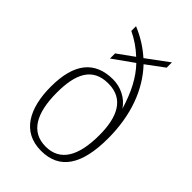

<svg xmlns="http://www.w3.org/2000/svg" viewBox="-228 -852 953 953"><g transform="rotate(45 248.5 -375.5)"><path d="M248 10C378 10 440 -84 440 -269C440 -431 391 -562 304 -654L397 -723V-760L282 -675C240 -712 197 -739 144 -761V-728C185 -708 219 -685 252 -654L166 -592V-556L274 -633C324 -581 359 -513 386 -423C356 -470 301 -494 251 -494C123 -494 57 -414 57 -250C57 -99 114 10 248 10ZM249 -21C147 -21 99 -104 99 -250C99 -380 136 -463 248 -463C359 -463 398 -374 398 -250C398 -101 350 -21 249 -21Z"/></g></svg>

Font: Noto Serif Thai SemiCondensed ExtraLight
Style: Regular
Weight: 200
Width: 4
Designer: Monotype Design Team
Foundry: Monotype Imaging Inc.
Version: Version 2.002